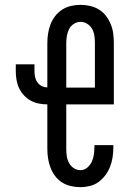

<svg xmlns="http://www.w3.org/2000/svg" viewBox="-20 -763 540 791"><path d="M311 8Q291 8 271.5 3.5Q252 -1 235.5 -11.5Q219 -22 207 -38Q195 -54 188 -72.5Q181 -91 178 -110.5Q175 -130 175 -150V-333Q157 -333 139.5 -336.5Q122 -340 106.5 -348.5Q91 -357 78.5 -370.5Q66 -384 58.5 -400Q51 -416 48 -434Q45 -452 45 -470V-498H122V-470Q122 -458 124.5 -446Q127 -434 134 -424Q141 -414 152 -408.5Q163 -403 175 -403V-585Q175 -605 178 -624.5Q181 -644 188 -662.5Q195 -681 207.5 -697Q220 -713 236.5 -723.5Q253 -734 272.5 -738.5Q292 -743 312 -743Q332 -743 351.5 -738.5Q371 -734 388 -723.5Q405 -713 417 -697Q429 -681 436.5 -662.5Q444 -644 446.5 -624.5Q449 -605 449 -585V-333H253V-150Q253 -135 255 -120.5Q257 -106 264 -92.5Q271 -79 283.5 -70.5Q296 -62 311 -62Q327 -62 339.5 -72.5Q352 -83 358.5 -97.5Q365 -112 367 -128Q369 -144 369 -160V-165H447V-156Q447 -136 444 -116Q441 -96 434 -77.5Q427 -59 415 -42.5Q403 -26 387 -14Q371 -2 351 3Q331 8 311 8ZM253 -402H371V-585Q371 -600 369 -615Q367 -630 360 -643Q353 -656 340 -664.5Q327 -673 312 -673Q297 -673 284 -664.5Q271 -656 264.5 -643Q258 -630 255.5 -615Q253 -600 253 -585Z"/></svg>

Font: Iosevka SS18
Style: Regular
Weight: 400
Monospace: yes
Designer: Belleve Invis
Foundry: Belleve Invis
Version: Version 25.1.1; ttfautohint (v1.8.4)